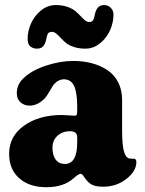

<svg xmlns="http://www.w3.org/2000/svg" viewBox="-20 -741 581 770"><path d="M337.4 -652.8Q348.6 -652.8 353 -659.4Q357.4 -666 359.9 -680.7Q363.8 -700.7 372.6 -710.7Q381.3 -720.7 397.9 -720.7Q413.6 -720.7 424.3 -709.7Q435.1 -698.7 435.1 -682.1Q435.1 -650.9 421.6 -620.1Q408.2 -589.4 381.6 -567.6Q355 -545.9 322.3 -545.9Q296.4 -545.9 275.9 -552.7Q255.4 -559.6 243.7 -569.6Q231.9 -579.6 222.9 -589.6Q213.9 -599.6 205.3 -606.4Q196.8 -613.3 188.5 -613.3Q177.2 -613.3 172.9 -606.9Q168.5 -600.6 166 -585.9Q162.1 -565.9 153.6 -555.9Q145 -545.9 128.4 -545.9Q112.8 -545.9 101.8 -554.7Q90.8 -563.5 90.8 -585Q90.8 -615.7 104.2 -646.5Q117.7 -677.2 144.3 -699Q170.9 -720.7 203.6 -720.7Q229.5 -720.7 250 -713.6Q270.5 -706.5 282.2 -696.5Q293.9 -686.5 303 -676.8Q312 -667 320.6 -659.9Q329.1 -652.8 337.4 -652.8ZM47.4 -367.2Q47.4 -402.3 73.7 -426.8Q106.9 -459 164.3 -477.8Q221.7 -496.6 273.9 -496.6Q314 -496.6 348.1 -487.5Q382.3 -478.5 410.2 -460.2Q438 -441.9 453.9 -411.1Q469.7 -380.4 469.7 -339.8V-219.7Q469.7 -157.7 477.5 -132.3Q485.4 -106.9 501 -105Q504.4 -104.5 510 -104.5Q515.6 -104.5 517.6 -104.5Q526.9 -103.5 526.9 -91.3Q526.9 -54.7 486.8 -23.4Q446.8 7.8 394 7.8Q365.2 7.8 348.9 -0.2Q332.5 -8.3 316.4 -32.7Q309.6 -43.9 302.7 -43.9Q294.4 -43.9 274.4 -25.4Q234.9 9.8 165.5 9.8Q98.1 9.8 57.4 -25.9Q16.6 -61.5 16.6 -124Q16.6 -194.8 76.7 -237.3Q136.7 -279.8 227.5 -279.8Q238.8 -279.8 257.3 -278.3Q275.9 -276.9 279.3 -276.9Q285.6 -276.9 287.6 -280.5Q289.6 -284.2 289.6 -295.9V-312Q289.6 -369.1 277.3 -396Q265.1 -422.9 236.3 -422.9Q213.9 -422.9 195.8 -402.3Q192.9 -398.9 179.9 -376.7Q167 -354.5 160.2 -347.2Q131.3 -317.4 99.1 -317.4Q77.1 -317.4 62.3 -330.6Q47.4 -343.8 47.4 -367.2ZM289.6 -170.4V-188Q289.6 -203.1 282.7 -208.5Q274.9 -214.8 261.2 -214.8Q230.5 -214.8 210.4 -196.5Q190.4 -178.2 190.4 -147.9Q190.4 -119.1 203.1 -101.3Q215.8 -83.5 240.2 -83.5Q289.6 -83.5 289.6 -170.4Z"/></svg>

Font: Cooper* ExtraBold
Style: Regular
Weight: 800
Designer: Owen Earl
Foundry: indestructible type*
Version: Version 0.001